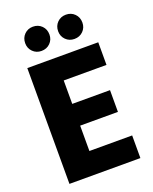

<svg xmlns="http://www.w3.org/2000/svg" viewBox="-165 -1004 872 1094"><g transform="rotate(-20 270.5 -456.5)"><path d="M461.9 -422.9V-291H232.9V-137.2H492.2V0H62V-702.1H492.2V-564.9H232.9V-422.9ZM99.1 -838.9Q99.1 -871.1 120.1 -892.1Q141.1 -913.1 171.9 -913.1Q204.1 -913.1 225.1 -892.1Q246.1 -871.1 246.1 -838.9Q246.1 -808.1 225.1 -787.1Q204.1 -766.1 171.9 -766.1Q141.1 -766.1 120.1 -787.1Q99.1 -808.1 99.1 -838.9ZM298.8 -838.9Q298.8 -871.1 319.8 -892.1Q340.8 -913.1 372.1 -913.1Q403.8 -913.1 424.8 -892.1Q445.8 -871.1 445.8 -838.9Q445.8 -808.1 424.8 -787.1Q403.8 -766.1 372.1 -766.1Q340.8 -766.1 319.8 -787.1Q298.8 -808.1 298.8 -838.9Z"/></g></svg>

Font: PoppinsZ
Style: Bold
Weight: 700
Designer: Ninad Kale (Devanagari), Jonny Pinhorn (Latin)
Foundry: Indian Type Foundry
Version: Version 3.002;FEAKit 1.0